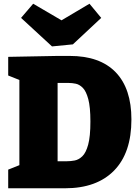

<svg xmlns="http://www.w3.org/2000/svg" viewBox="-20 -1010 746 1030"><path d="M354 -710Q516 -710 600.5 -622.5Q685 -535 685 -369Q685 -190 592 -95Q499 0 329 0H24V-100L84 -124V-581L24 -605V-705L289 -710ZM339 -145Q359 -145 380.5 -149Q402 -153 421.5 -171.5Q441 -190 453 -234Q465 -278 465 -358Q465 -436 453.5 -478.5Q442 -521 424 -539Q406 -557 386 -561Q366 -565 349 -565H289V-145ZM460 -990 523 -914 371 -772 259 -761 93 -914 158 -990 310 -901Z"/></svg>

Font: Bitter Black
Style: Regular
Weight: 900
Designer: Sol Matas, and Bitter project Authors
Foundry: Sol Matas
Version: Version 2.001